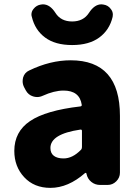

<svg xmlns="http://www.w3.org/2000/svg" viewBox="-20 -865 645 898"><path d="M215.8 13.7Q139.6 13.7 93.3 -36.1Q46.9 -85.9 46.9 -159.2Q46.9 -249 120.6 -298.8Q194.3 -348.6 355.5 -367.2Q363.3 -368.2 362.3 -375Q352.5 -441.4 277.3 -441.4Q233.4 -441.4 179.7 -417Q167 -411.1 153.3 -411.1Q144.5 -411.1 134.8 -414.1Q112.3 -420.9 100.6 -442.4L92.8 -457Q85.9 -470.7 85.9 -484.4Q85.9 -493.2 87.9 -502Q94.7 -525.4 116.2 -535.2Q214.8 -583 310.5 -583Q541 -583 541 -323.2V-57.6Q541 -34.2 523.9 -17.1Q506.8 0 483.4 0H448.2Q424.8 0 407.2 -14.2Q389.6 -28.3 384.8 -50.8L383.8 -54.7Q382.8 -56.6 380.9 -56.6Q378.9 -56.6 377.9 -55.7Q298.8 13.7 215.8 13.7ZM277.3 -124Q319.3 -124 358.4 -164.1Q363.3 -168.9 363.3 -176.8V-252.9Q363.3 -259.8 355.5 -258.8Q215.8 -238.3 215.8 -172.9Q215.8 -148.4 231.9 -136.2Q248 -124 277.3 -124ZM317.4 -654.3Q238.3 -654.3 190.9 -689.5Q143.6 -724.6 128.9 -786.1Q127 -792 127 -796.9Q127 -811.5 136.7 -823.2Q150.4 -840.8 171.9 -843.8Q176.8 -844.7 180.7 -844.7Q213.9 -844.7 239.3 -804.7Q264.6 -764.6 317.4 -764.6Q370.1 -764.6 396 -804.7Q421.9 -844.7 454.1 -844.7Q459 -844.7 462.9 -843.8Q485.4 -840.8 498 -823.2Q507.8 -811.5 507.8 -796.9Q507.8 -791 506.8 -786.1Q492.2 -724.6 444.3 -689.5Q396.5 -654.3 317.4 -654.3Z"/></svg>

Font: Gen Jyuu Gothic Heavy
Style: Bold
Weight: 900
Designer: [Source Han Sans]
Ryoko NISHIZUKA  (kana & ideographs); Paul D. Hunt (Latin, Greek & Cyrillic); Wenlong ZHANG  (bopomofo
Version: Version 1.002.20150607